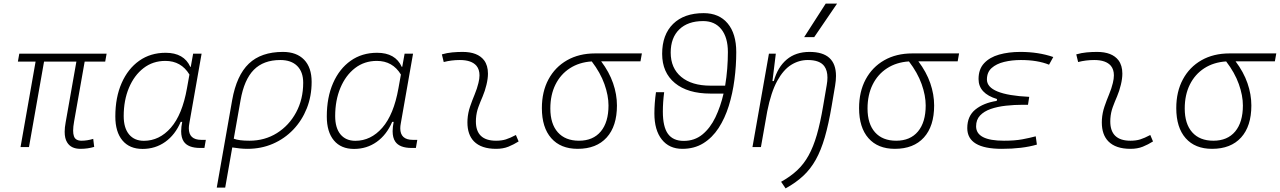

<svg xmlns="http://www.w3.org/2000/svg" viewBox="-20 -815 7093 1064"><path d="M425.8 9.8Q373.5 9.8 352.1 -25.9Q338.4 -47.4 338.4 -84.5Q338.4 -107.9 343.8 -136.7L403.3 -473.6H224.1L140.6 0H93.8L177.2 -473.6H79.1L86.9 -517.6H570.8L563 -473.6H449.2L390.6 -141.6Q385.3 -112.3 385.3 -91.3Q385.3 -72.8 389.6 -60.5Q397.9 -35.2 432.1 -35.2Q462.9 -35.2 496.6 -45.4L502 -1Q466.3 9.8 425.8 9.8Z M1037.1 -444.3 1050.3 -517.6H1097.2L1029.3 -131.8Q1026.4 -116.7 1026.4 -104Q1026.4 -40 1095.7 -40H1120.6L1112.8 4.9H1089.4Q1022.5 4.9 998.5 -30.3Q983.9 -51.8 983.9 -87.9Q983.9 -110.8 989.7 -139.6H981.4Q950.7 -67.9 895.8 -28.8Q840.8 10.3 770 10.3Q697.8 10.3 658.4 -36.9Q619.1 -84 619.1 -169.4Q619.1 -275.4 654.1 -354.7Q689 -434.1 751.5 -478.3Q814 -522.5 897.9 -522.5Q999.5 -522.5 1034.7 -444.3ZM896.5 -477.5Q827.1 -477.5 775.4 -437.5Q723.6 -397.5 694.6 -328.4Q665.5 -259.3 665.5 -171.9Q665.5 -106 695.1 -70.3Q724.6 -34.7 777.3 -34.7Q863.3 -34.7 926.8 -107.2Q990.2 -179.7 1016.1 -325.7L1029.8 -401.9Q983.9 -477.5 896.5 -477.5Z M1547.9 -527.3Q1623.5 -527.3 1665.3 -484.1Q1707 -440.9 1707 -361.3Q1707 -282.2 1680.2 -214.6Q1653.3 -147 1605.2 -96.7Q1557.1 -46.4 1492.4 -18.3Q1427.7 9.8 1351.6 9.8Q1330.1 9.8 1309.3 7.6Q1288.6 5.4 1267.1 2L1228 224.6H1181.2L1266.6 -260.3Q1291 -397.5 1359.1 -462.4Q1427.2 -527.3 1547.9 -527.3ZM1275.4 -46.4Q1303.7 -35.2 1362.3 -35.2Q1447.3 -35.2 1514.6 -77.4Q1582 -119.6 1621.1 -192.4Q1660.2 -265.1 1660.2 -356.4Q1660.2 -416.5 1627 -449.5Q1593.8 -482.4 1533.2 -482.4Q1440.4 -482.4 1386.7 -428.2Q1333 -374 1313 -259.3Z M2209 -444.3 2222.2 -517.6H2269L2201.2 -131.8Q2198.2 -116.7 2198.2 -104Q2198.2 -40 2267.6 -40H2292.5L2284.7 4.9H2261.2Q2194.3 4.9 2170.4 -30.3Q2155.8 -51.8 2155.8 -87.9Q2155.8 -110.8 2161.6 -139.6H2153.3Q2122.6 -67.9 2067.6 -28.8Q2012.7 10.3 1941.9 10.3Q1869.6 10.3 1830.3 -36.9Q1791 -84 1791 -169.4Q1791 -275.4 1825.9 -354.7Q1860.8 -434.1 1923.3 -478.3Q1985.8 -522.5 2069.8 -522.5Q2171.4 -522.5 2206.5 -444.3ZM2068.4 -477.5Q1999 -477.5 1947.3 -437.5Q1895.5 -397.5 1866.5 -328.4Q1837.4 -259.3 1837.4 -171.9Q1837.4 -106 1866.9 -70.3Q1896.5 -34.7 1949.2 -34.7Q2035.2 -34.7 2098.6 -107.2Q2162.1 -179.7 2188 -325.7L2201.7 -401.9Q2155.8 -477.5 2068.4 -477.5Z M2838.9 -66.9 2854 -31.2Q2827.1 -14.2 2797.6 -2.2Q2768.1 9.8 2729.5 9.8Q2647 9.8 2606.4 -31.7Q2570.3 -68.8 2570.3 -136.7Q2570.3 -144.5 2570.8 -153.3Q2573.2 -189.9 2585 -224.4Q2596.7 -258.8 2610.4 -291.5Q2624 -324.2 2631.3 -355Q2637.2 -378.4 2637.2 -397.5Q2637.2 -429.7 2620.6 -450.2Q2593.3 -482.4 2528.3 -482.4Q2481.9 -482.4 2439 -471.2L2428.7 -513.7Q2457.5 -522 2486.3 -524.7Q2515.1 -527.3 2543.9 -527.3Q2627 -527.3 2662.6 -481Q2684.1 -452.1 2684.1 -407.2Q2684.1 -379.4 2675.8 -345.2Q2667.5 -310.5 2654.8 -280.8Q2641.6 -250.5 2630.9 -221.2Q2620.1 -191.9 2617.7 -157.7Q2617.2 -149.9 2617.2 -142.1Q2617.2 -35.2 2729 -35.2Q2759.8 -35.2 2783.2 -42.5Q2806.6 -49.8 2838.9 -66.9Z M3181.2 9.8Q3086.9 9.8 3034.9 -49.3Q2982.9 -108.4 2982.9 -215.8Q2982.9 -307.1 3019.5 -375.2Q3056.2 -443.4 3122.6 -481.2Q3189 -519 3277.8 -519H3537.1L3529.3 -475.1H3311.5Q3356 -416 3377.4 -354Q3398.9 -292 3398.9 -230.5Q3398.9 -115.7 3342 -53Q3285.2 9.8 3181.2 9.8ZM3259.3 -474.6Q3189.9 -470.2 3138.2 -436.8Q3086.4 -403.3 3058.1 -346.2Q3029.8 -289.1 3029.8 -213.9Q3029.8 -128.4 3071.3 -81.8Q3112.8 -35.2 3188.5 -35.2Q3266.6 -35.2 3309.3 -86.4Q3352.1 -137.7 3352.1 -230.5Q3352.1 -285.6 3329.6 -348.9Q3307.1 -412.1 3259.3 -474.6Z M3761.2 9.8Q3688.5 9.8 3647.5 -42Q3606.4 -93.8 3606.4 -186.5Q3606.4 -242.2 3615.2 -304.2H3660.6Q3653.3 -248.5 3653.3 -196.3Q3653.3 -112.3 3681.6 -73.2Q3710 -34.2 3769 -34.2Q3829.1 -34.2 3872.6 -69.8Q3916 -105.5 3944.6 -165Q3973.1 -224.6 3989.7 -296.4H3917.5Q3791 -296.4 3720.2 -354.7Q3649.4 -413.1 3649.4 -516.6Q3649.4 -623 3710.2 -682.6Q3771 -742.2 3879.4 -742.2Q3964.8 -742.2 4012.5 -685.3Q4060.1 -628.4 4060.1 -526.4Q4060.1 -450.2 4050 -373.5Q4040 -296.9 4018.6 -228Q3997.1 -159.2 3962.2 -105.5Q3927.2 -51.8 3877.4 -21Q3827.6 9.8 3761.2 9.8ZM3998.5 -340.3Q4006.3 -386.7 4010 -434.1Q4013.7 -481.4 4013.7 -526.4Q4013.7 -607.4 3977.5 -652.8Q3941.4 -698.2 3876.5 -698.2Q3792 -698.2 3744.4 -652.1Q3696.8 -606 3696.8 -523.4Q3696.8 -437.5 3755.1 -388.9Q3813.5 -340.3 3917.5 -340.3Z M4149.9 0 4241.2 -517.6H4279.3L4260.7 -365.7H4268.1Q4289.6 -442.9 4339.6 -485.1Q4389.6 -527.3 4466.3 -527.3Q4612.8 -527.3 4612.8 -394Q4612.8 -369.6 4607.9 -340.3L4588.9 -228Q4571.8 -127 4550.8 -54.4Q4529.8 18.1 4500.7 70.1Q4471.7 122.1 4430.9 159.9Q4390.1 197.8 4333.5 229L4308.6 192.4Q4360.4 163.6 4397.5 128.9Q4434.6 94.2 4460.9 46.6Q4487.3 -1 4506.6 -67.6Q4525.9 -134.3 4541.5 -227.1L4561.5 -344.2Q4565.4 -366.2 4565.4 -384.8Q4565.4 -424.3 4548.3 -447.8Q4523.4 -482.4 4456.5 -482.4Q4407.2 -482.4 4364 -455.3Q4320.8 -428.2 4286.9 -366.2Q4252.9 -304.2 4231.9 -198.7L4196.8 0ZM4436.5 -609.4 4555.7 -794.9H4618.7L4492.2 -609.4Z M4939 9.8Q4844.7 9.8 4792.7 -49.3Q4740.7 -108.4 4740.7 -215.8Q4740.7 -307.1 4777.3 -375.2Q4814 -443.4 4880.4 -481.2Q4946.8 -519 5035.6 -519H5294.9L5287.1 -475.1H5069.3Q5113.8 -416 5135.3 -354Q5156.7 -292 5156.7 -230.5Q5156.7 -115.7 5099.9 -53Q5043 9.8 4939 9.8ZM5017.1 -474.6Q4947.8 -470.2 4896 -436.8Q4844.2 -403.3 4815.9 -346.2Q4787.6 -289.1 4787.6 -213.9Q4787.6 -128.4 4829.1 -81.8Q4870.6 -35.2 4946.3 -35.2Q5024.4 -35.2 5067.1 -86.4Q5109.9 -137.7 5109.9 -230.5Q5109.9 -285.6 5087.4 -348.9Q5064.9 -412.1 5017.1 -474.6Z M5531.7 9.8Q5340.3 9.8 5340.3 -105Q5340.3 -171.9 5385.5 -208.3Q5430.7 -244.6 5503.4 -255.9L5505.4 -266.1Q5402.8 -296.9 5402.8 -377Q5402.8 -431.6 5433.6 -464.6Q5464.4 -497.6 5516.8 -512.5Q5569.3 -527.3 5634.3 -527.3Q5735.4 -527.3 5816.9 -499L5793.5 -456.5Q5729.5 -482.4 5637.2 -482.4Q5587.4 -482.4 5544.4 -471.9Q5501.5 -461.4 5475.3 -438Q5449.2 -414.6 5449.2 -374.5Q5449.2 -289.6 5683.6 -278.3L5676.8 -234.4H5648.9Q5600.6 -234.4 5554.2 -229.2Q5507.8 -224.1 5470.5 -211.2Q5433.1 -198.2 5411.1 -174.8Q5389.2 -151.4 5389.2 -115.2Q5389.2 -35.2 5543.5 -35.2Q5604 -35.2 5645.5 -43Q5687 -50.8 5719.7 -59.6L5726.1 -13.7Q5646 9.8 5531.7 9.8Z M6354.5 -66.9 6369.6 -31.2Q6342.8 -14.2 6313.2 -2.2Q6283.7 9.8 6245.1 9.8Q6162.6 9.8 6122.1 -31.7Q6085.9 -68.8 6085.9 -136.7Q6085.9 -144.5 6086.4 -153.3Q6088.9 -189.9 6100.6 -224.4Q6112.3 -258.8 6126 -291.5Q6139.6 -324.2 6147 -355Q6152.8 -378.4 6152.8 -397.5Q6152.8 -429.7 6136.2 -450.2Q6108.9 -482.4 6043.9 -482.4Q5997.6 -482.4 5954.6 -471.2L5944.3 -513.7Q5973.1 -522 6002 -524.7Q6030.8 -527.3 6059.6 -527.3Q6142.6 -527.3 6178.2 -481Q6199.7 -452.1 6199.7 -407.2Q6199.7 -379.4 6191.4 -345.2Q6183.1 -310.5 6170.4 -280.8Q6157.2 -250.5 6146.5 -221.2Q6135.7 -191.9 6133.3 -157.7Q6132.8 -149.9 6132.8 -142.1Q6132.8 -35.2 6244.6 -35.2Q6275.4 -35.2 6298.8 -42.5Q6322.3 -49.8 6354.5 -66.9Z M6696.8 9.8Q6602.5 9.8 6550.5 -49.3Q6498.5 -108.4 6498.5 -215.8Q6498.5 -307.1 6535.2 -375.2Q6571.8 -443.4 6638.2 -481.2Q6704.6 -519 6793.5 -519H7052.7L7044.9 -475.1H6827.1Q6871.6 -416 6893.1 -354Q6914.6 -292 6914.6 -230.5Q6914.6 -115.7 6857.7 -53Q6800.8 9.8 6696.8 9.8ZM6774.9 -474.6Q6705.6 -470.2 6653.8 -436.8Q6602.1 -403.3 6573.7 -346.2Q6545.4 -289.1 6545.4 -213.9Q6545.4 -128.4 6586.9 -81.8Q6628.4 -35.2 6704.1 -35.2Q6782.2 -35.2 6825 -86.4Q6867.7 -137.7 6867.7 -230.5Q6867.7 -285.6 6845.2 -348.9Q6822.8 -412.1 6774.9 -474.6Z"/></svg>

Font: CaskaydiaCove NFP ExtraLight
Style: Italic
Weight: 200
Italic angle: -10°
Designer: Aaron Bell
Foundry: Saja Typeworks
Version: Version 2111.001; VTT 6.35;Nerd Fonts 3.1.1